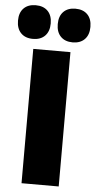

<svg xmlns="http://www.w3.org/2000/svg" viewBox="-93 -1030 532 1068"><g transform="rotate(5 173.0 -496.5)"><path d="M62.6 -805.2Q19.8 -805.2 -4.5 -830.1Q-28.8 -855 -28.8 -899.4Q-28.8 -944 -4.5 -968.6Q19.8 -993.2 62.6 -993.2Q105.4 -993.2 129.7 -968.6Q154 -944 154 -899.4Q154 -855 129.7 -830.1Q105.4 -805.2 62.6 -805.2ZM284.2 -805.2Q241.8 -805.2 217.5 -830.1Q193.2 -855 193.2 -899.4Q193.2 -944 217.5 -968.6Q241.8 -993.2 284.2 -993.2Q327 -993.2 351.3 -968.6Q375.6 -944 375.6 -899.4Q375.6 -855 351.3 -830.1Q327 -805.2 284.2 -805.2ZM69.6 -750H277.2V0H69.6Z"/></g></svg>

Font: Unbounded
Style: Regular
Weight: 400
Designer: Luke Prowse, Jean-Baptiste Morizot, Fátima Lázaro, Florian Runge
Foundry: NaN
Version: Version 1.701;gftools[0.9.28.dev5+ged2979d]